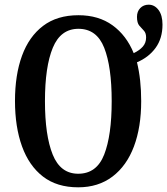

<svg xmlns="http://www.w3.org/2000/svg" viewBox="-20 -790 714 820"><path d="M314 10Q223 10 163.5 -36Q104 -82 74 -165Q44 -248 44 -359Q44 -470 74 -552Q104 -634 164 -679.5Q224 -725 315 -725Q401 -725 460.5 -682Q520 -639 551 -563Q576 -575 590 -591Q604 -607 604 -630Q604 -649 594.5 -659Q585 -669 575 -680.5Q565 -692 565 -718Q565 -741 579 -755.5Q593 -770 615 -770Q640 -770 657 -747.5Q674 -725 674 -685Q674 -626 644.5 -585.5Q615 -545 565 -524Q583 -451 583 -358Q583 -247 552 -164.5Q521 -82 460.5 -36Q400 10 314 10ZM314 -48Q393 -48 425 -130Q457 -212 457 -358Q457 -505 425 -586Q393 -667 315 -667Q239 -667 205.5 -586Q172 -505 172 -358Q172 -212 205 -130Q238 -48 314 -48Z"/></svg>

Font: Noto Serif ExtraCondensed SemiBold
Style: Regular
Weight: 600
Width: 2
Designer: Monotype Design Team
Foundry: Monotype Imaging Inc.
Version: Version 2.015; ttfautohint (v1.8.4.7-5d5b)